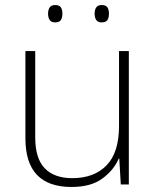

<svg xmlns="http://www.w3.org/2000/svg" viewBox="-20 -733 622 763"><path d="M492 -530V0H460L454 -103H452Q433 -58 387.5 -24Q342 10 264 10Q81 10 81 -183V-530H120V-187Q120 -103 158 -64Q196 -25 267 -25Q354 -25 403.5 -76Q453 -127 453 -232V-530ZM171 -679Q171 -694 177.5 -703.5Q184 -713 199 -713Q216 -713 222 -703.5Q228 -694 228 -679Q228 -663 222 -653.5Q216 -644 199 -644Q184 -644 177.5 -653.5Q171 -663 171 -679ZM356 -679Q356 -694 362.5 -703.5Q369 -713 384 -713Q401 -713 407 -703.5Q413 -694 413 -679Q413 -663 407 -653.5Q401 -644 384 -644Q369 -644 362.5 -653.5Q356 -663 356 -679Z"/></svg>

Font: Noto Sans Devanagari ExtraLight
Style: Regular
Weight: 200
Designer: Jelle Bosma - Monotype Design Team
Foundry: Monotype Imaging Inc.
Version: Version 2.004; ttfautohint (v1.8.4.7-5d5b)